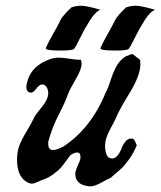

<svg xmlns="http://www.w3.org/2000/svg" viewBox="-20 -665 574 686"><path d="M534.2 -629.9Q516.6 -624 496.6 -592.3Q476.6 -560.5 460.4 -527.3Q444.3 -494.1 439.5 -490.2Q434.6 -484.4 391.6 -484.4Q338.9 -484.4 338.9 -492.2V-493.2Q348.6 -515.6 367.2 -547.9Q373 -557.6 380.4 -571.8Q387.7 -585.9 391.6 -593.8Q395.5 -601.6 405.8 -613.3Q416 -625 430.7 -638.7Q448.2 -644.5 464.8 -644.5Q485.4 -644.5 534.2 -629.9ZM338.9 -629.9Q321.3 -624 301.3 -592.3Q281.2 -560.5 265.1 -527.3Q249 -494.1 244.1 -490.2Q239.3 -484.4 196.3 -484.4Q143.6 -484.4 143.6 -492.2V-493.2Q153.3 -515.6 171.9 -547.9Q176.8 -555.7 181.6 -564.5Q186.5 -573.2 189 -579.1Q191.4 -585 195.8 -592.8Q200.2 -600.6 205.1 -606.9Q210 -613.3 217.8 -621.6Q225.6 -629.9 235.4 -638.7Q252.9 -644.5 269.5 -644.5Q290 -644.5 338.9 -629.9ZM91.8 -334Q74.2 -334 74.2 -355.5Q74.2 -364.3 80.1 -381.8Q95.7 -428.7 152.3 -451.2Q170.9 -459 191.4 -459Q203.1 -459 228.5 -455.1Q253.9 -451.2 269.5 -451.2Q271.5 -441.4 271.5 -436.5Q271.5 -417 250 -380.9Q228.5 -344.7 222.7 -328.1Q213.9 -301.8 189.9 -255.4Q166 -209 152.3 -158.2V-151.4Q152.3 -128.9 169.9 -128.9Q181.6 -128.9 205.1 -140.6Q304.7 -205.1 357.4 -334Q366.2 -349.6 375 -377.4Q383.8 -405.3 395.5 -427.2Q407.2 -449.2 427.7 -462.9Q447.3 -471.7 454.1 -471.7L480.5 -451.2Q481.4 -445.3 481.4 -434.6Q481.4 -395.5 442.9 -332.5Q404.3 -269.5 395.5 -246.1Q391.6 -236.3 373.5 -203.1Q355.5 -169.9 355.5 -145.5V-140.6Q357.4 -102.5 375 -99.6Q376 -99.6 377.9 -99.6L379.9 -98.6Q391.6 -98.6 400.4 -109.9Q409.2 -121.1 414.1 -134.3Q418.9 -147.5 427.7 -158.7Q436.5 -169.9 448.2 -169.9H451.2Q456.1 -169.9 459 -166Q461.9 -162.1 464.4 -155.8Q466.8 -149.4 468.8 -146.5Q458 -119.1 441.4 -96.2Q424.8 -73.2 414.1 -63.5Q403.3 -53.7 375 -29.3Q367.2 -26.4 342.3 -12.7Q317.4 1 301.8 1Q300.8 1 297.9 0.5Q294.9 0 293 0Q249 -6.8 249 -43.9Q249 -53.7 257.3 -71.8Q265.6 -89.8 267.6 -99.6V-103.5Q267.6 -120.1 255.9 -120.1Q246.1 -120.1 232.4 -111.3Q229.5 -108.4 218.3 -92.8Q207 -77.1 198.2 -66.9Q189.5 -56.6 171.9 -43.5Q154.3 -30.3 134.8 -23.4Q127.9 -21.5 114.7 -15.1Q101.6 -8.8 93.8 -8.8Q87.9 -8.8 82 -11.7Q43.9 -28.3 41 -85.9V-97.7Q41 -124 49.8 -146.5Q58.6 -168.9 76.7 -198.7Q94.7 -228.5 102.5 -246.1Q107.4 -255.9 129.9 -283.2Q152.3 -310.5 152.3 -332V-334Q150.4 -359.4 132.8 -363.3H129.9Q121.1 -363.3 109.9 -348.6Q98.6 -334 91.8 -334Z"/></svg>

Font: Essays1743
Style: Italic
Weight: 500
Italic angle: -10°
Designer: Based on the typeface in a 1743 English translation of the essays of Montaigne.  PostScript/TrueType font designed by Jo
Version: Version 002.100